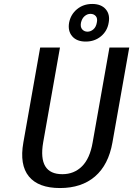

<svg xmlns="http://www.w3.org/2000/svg" viewBox="-20 -940 673 970"><path d="M329 -825Q337 -867 369 -893.5Q401 -920 446 -920Q491 -920 514 -893.5Q537 -867 529 -825Q522 -783 490 -756.5Q458 -730 413 -730Q368 -730 345 -756.5Q322 -783 329 -825ZM469 -825Q474 -847 464 -858.5Q454 -870 437 -870Q421 -870 407.5 -858.5Q394 -847 389 -825Q385 -803 395.5 -791.5Q406 -780 422 -780Q438 -780 451.5 -791.5Q465 -803 469 -825ZM98 -220 183 -700H283L198 -220Q171 -60 295 -60Q354 -60 394 -99.5Q434 -139 448 -220L533 -700H633L548 -220Q528 -107 460 -48.5Q392 10 283 10Q174 10 126 -48.5Q78 -107 98 -220Z"/></svg>

Font: Scada
Style: Italic
Weight: 400
Italic angle: -10°
Designer: Jovanny Lemonad
Foundry: Jovanny Lemonad
Version: Version 4.100;PS 004.100;hotconv 1.0.88;makeotf.lib2.5.64775